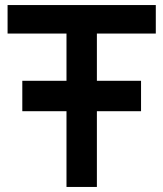

<svg xmlns="http://www.w3.org/2000/svg" viewBox="-20 -740 646 760"><path d="M68.3 -299.8V-420.2H538.3V-299.8ZM243.2 0V-607.2H10V-720H596.7V-607.2H363.5V0Z"/></svg>

Font: Hauora
Style: Regular
Weight: 400
Designer: Wayne Shih
Foundry: WCYS
Version: Version 1.001